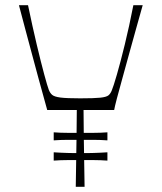

<svg xmlns="http://www.w3.org/2000/svg" viewBox="-20 -720 623 740"><path d="M162 -296Q143 -364 128.5 -417.5Q114 -471 102 -516Q90 -561 78 -605.5Q66 -650 53 -700H88Q105 -618 121.5 -548.5Q138 -479 150.5 -433Q163 -387 168 -374Q173 -361 181.5 -354Q190 -347 213.5 -344Q237 -341 289 -341Q343 -341 366.5 -343.5Q390 -346 398 -352.5Q406 -359 411 -372Q417 -386 430.5 -432.5Q444 -479 461 -548.5Q478 -618 494 -700H530Q519 -660 505 -611Q491 -562 477.5 -512Q464 -462 451.5 -417.5Q439 -373 430.5 -340.5Q422 -308 420 -296H302Q302 -263 303 -190Q304 -117 306 0H272Q274 -117 275 -190Q276 -263 276 -296ZM394 -179Q380 -180 367 -180.5Q354 -181 341.5 -181Q329 -181 316.5 -181Q304 -181 290 -181Q277 -181 265 -181Q253 -181 240 -181Q227 -181 214 -180.5Q201 -180 187 -179V-210Q201 -209 214 -208.5Q227 -208 240 -208Q253 -208 265.5 -208Q278 -208 291 -208Q305 -208 317 -208Q329 -208 341.5 -208Q354 -208 367 -208.5Q380 -209 394 -210ZM394 -101Q380 -102 367 -102.5Q354 -103 341.5 -103Q329 -103 316.5 -103Q304 -103 290 -103Q277 -103 265 -103Q253 -103 240 -103Q227 -103 214 -102.5Q201 -102 187 -101V-133Q201 -132 214 -131.5Q227 -131 240 -130.5Q253 -130 265.5 -130Q278 -130 291 -130Q305 -130 317 -130Q329 -130 341.5 -130.5Q354 -131 367 -131.5Q380 -132 394 -133Z"/></svg>

Font: Ojuju Light
Style: Regular
Weight: 300
Designer: Chisaokwu Joboson, Mirko Velimirovic
Foundry: Udi Foundry
Version: Version 1.000